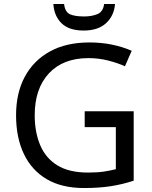

<svg xmlns="http://www.w3.org/2000/svg" viewBox="-20 -938 768 968"><path d="M407 -377H654V-27Q596 -8 537 1Q478 10 403 10Q292 10 216 -34.5Q140 -79 100.5 -161.5Q61 -244 61 -357Q61 -469 105 -551Q149 -633 231.5 -678.5Q314 -724 431 -724Q491 -724 544.5 -713Q598 -702 644 -682L610 -604Q572 -621 524.5 -633Q477 -645 426 -645Q298 -645 226.5 -568Q155 -491 155 -357Q155 -272 182.5 -206.5Q210 -141 269 -104.5Q328 -68 424 -68Q471 -68 504 -73Q537 -78 564 -85V-297H407ZM560 -918Q555 -858 514.5 -821Q474 -784 402 -784Q328 -784 290.5 -820.5Q253 -857 249 -918H303Q308 -877 333 -866Q358 -855 404 -855Q443 -855 471.5 -867Q500 -879 505 -918Z"/></svg>

Font: Noto Sans Masaram Gondi
Style: Regular
Weight: 400
Designer: Ek Type & Mukund Gokhale
Foundry: Ek Type
Version: Version 1.004; ttfautohint (v1.8.4.7-5d5b)